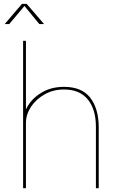

<svg xmlns="http://www.w3.org/2000/svg" viewBox="-20 -998 641 1018"><path d="M488.5 0V-206.5Q488.5 -223.5 488.5 -244.8Q488.5 -266 488.5 -287.2Q488.5 -308.5 488.5 -326Q488.5 -418 445.5 -470.8Q402.5 -523.5 319 -523.5Q262.5 -523.5 216.8 -497.8Q171 -472 144.2 -431.5Q117.5 -391 117.5 -346.5L102.5 -349.5Q102.5 -396.5 129.5 -439.5Q156.5 -482.5 205.5 -510Q254.5 -537.5 319.5 -537.5Q413.5 -537.5 458.5 -479.8Q503.5 -422 503.5 -320.5Q503.5 -293.5 503.5 -261Q503.5 -228.5 503.5 -200V0ZM102.5 0V-781.5H117.5V0ZM5 -870.5 96.5 -977.5H121.5L213.5 -870.5H188.5L105 -972H114.5L29 -870.5Z"/></svg>

Font: Epilogue Thin
Style: Regular
Weight: 250
Designer: Tyler Finck
Foundry: Etcetera Type Co
Version: Version 2.111